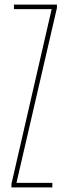

<svg xmlns="http://www.w3.org/2000/svg" viewBox="-20 -820 299 840"><path d="M30 0V-15L206 -780H41V-800H229V-785L52 -20H209V0Z"/></svg>

Font: Big Shoulders Display Thin
Style: Regular
Weight: 100
Designer: Patric King
Foundry: XO Type Co
Version: Version 1.000; ttfautohint (v1.8.2)